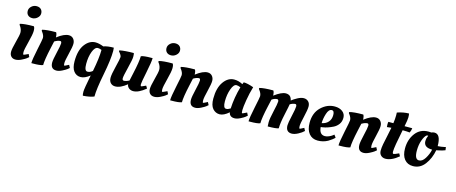

<svg xmlns="http://www.w3.org/2000/svg" viewBox="-49 -1398 5550 2336"><g transform="rotate(15 2726.0 -229.5)"><path d="M192 -71Q198 -71 238 -90L250 -96L267 -61Q258 -53 243 -41Q228 -29 187 -8.5Q146 12 111 12Q76 12 56 -9.5Q36 -31 36 -67.5Q36 -104 61 -197.5Q86 -291 86 -319Q86 -361 60 -398L51 -410L52 -423Q105 -438 224 -438Q237 -423 237 -381Q237 -339 210 -236.5Q183 -134 183 -102.5Q183 -71 192 -71ZM123 -547.5Q103 -567 103 -600Q103 -633 130.5 -658Q158 -683 194 -683Q230 -683 250 -663Q270 -643 270 -610.5Q270 -578 241.5 -553Q213 -528 178 -528Q143 -528 123 -547.5Z M329 3H310Q310 -44 338.5 -177Q367 -310 367 -328Q367 -361 339 -398L330 -410L331 -423Q385 -438 504 -438Q517 -421 518 -376Q605 -443 665 -443Q701 -443 722.5 -418Q744 -393 744 -355.5Q744 -318 721 -226Q698 -134 698 -102.5Q698 -71 706 -71Q712 -71 748 -90L760 -96L778 -61Q769 -53 754 -41Q739 -29 698.5 -8.5Q658 12 626 12Q553 12 553 -71Q553 -106 575.5 -200Q598 -294 598 -321Q598 -348 581 -348Q552 -348 510 -323Q507 -306 490 -233Q455 -76 455 -11Q420 3 329 3Z M1018 224Q1012 212 1012 174Q1012 136 1047 -39Q984 12 931 12Q878 12 845 -30Q812 -72 812 -155Q812 -294 868 -368.5Q924 -443 1002 -443Q1044 -443 1103 -420Q1153 -438 1231 -438Q1234 -420 1234 -397Q1234 -288 1195.5 -92Q1157 104 1157 197Q1103 219 1018 224ZM1046 -384Q1008 -384 982.5 -317.5Q957 -251 957 -162Q957 -73 995 -73Q1029 -73 1059 -99Q1093 -271 1093 -373Q1065 -384 1046 -384Z M1303 -411 1304 -424Q1372 -438 1483 -438Q1488 -425 1488 -391Q1488 -357 1460 -246Q1432 -135 1432 -108Q1432 -81 1452 -81Q1481 -81 1519 -102Q1523 -126 1539 -194Q1575 -354 1575 -423Q1610 -437 1701 -437H1720Q1720 -390 1692 -253.5Q1664 -117 1664 -93.5Q1664 -70 1674 -70Q1680 -70 1731 -94L1750 -62Q1661 12 1594 12Q1562 12 1539.5 -6Q1517 -24 1514 -53Q1433 13 1367 13Q1332 13 1309.5 -10Q1287 -33 1287 -75.5Q1287 -118 1313 -221.5Q1339 -325 1339 -348.5Q1339 -372 1303 -411Z M1940 -71Q1946 -71 1986 -90L1998 -96L2015 -61Q2006 -53 1991 -41Q1976 -29 1935 -8.5Q1894 12 1859 12Q1824 12 1804 -9.5Q1784 -31 1784 -67.5Q1784 -104 1809 -197.5Q1834 -291 1834 -319Q1834 -361 1808 -398L1799 -410L1800 -423Q1853 -438 1972 -438Q1985 -423 1985 -381Q1985 -339 1958 -236.5Q1931 -134 1931 -102.5Q1931 -71 1940 -71ZM1871 -547.5Q1851 -567 1851 -600Q1851 -633 1878.5 -658Q1906 -683 1942 -683Q1978 -683 1998 -663Q2018 -643 2018 -610.5Q2018 -578 1989.5 -553Q1961 -528 1926 -528Q1891 -528 1871 -547.5Z M2077 3H2058Q2058 -44 2086.5 -177Q2115 -310 2115 -328Q2115 -361 2087 -398L2078 -410L2079 -423Q2133 -438 2252 -438Q2265 -421 2266 -376Q2353 -443 2413 -443Q2449 -443 2470.5 -418Q2492 -393 2492 -355.5Q2492 -318 2469 -226Q2446 -134 2446 -102.5Q2446 -71 2454 -71Q2460 -71 2496 -90L2508 -96L2526 -61Q2517 -53 2502 -41Q2487 -29 2446.5 -8.5Q2406 12 2374 12Q2301 12 2301 -71Q2301 -106 2323.5 -200Q2346 -294 2346 -321Q2346 -348 2329 -348Q2300 -348 2258 -323Q2255 -306 2238 -233Q2203 -76 2203 -11Q2168 3 2077 3Z M2856 -414Q2858 -416 2867 -440Q2914 -440 2993 -412Q2968 -329 2953 -238.5Q2938 -148 2938 -109.5Q2938 -71 2946 -71Q2952 -71 2990 -90L3002 -96L3020 -61Q3011 -53 2996.5 -41Q2982 -29 2942 -8.5Q2902 12 2870 12Q2808 12 2798 -44Q2734 12 2682.5 12Q2631 12 2595.5 -28Q2560 -68 2560 -154Q2560 -288 2615 -365.5Q2670 -443 2748 -443Q2804 -443 2856 -414ZM2742 -73Q2766 -73 2796 -92Q2803 -233 2843 -371Q2813 -384 2792 -384Q2756 -384 2730.5 -313.5Q2705 -243 2705 -158Q2705 -73 2742 -73Z M3065 3H3046Q3046 -44 3074.5 -177Q3103 -310 3103 -328Q3103 -361 3075 -398L3066 -410L3067 -423Q3121 -438 3240 -438Q3254 -419 3254 -376Q3344 -443 3397 -443Q3464 -443 3476 -374Q3503 -396 3546.5 -419.5Q3590 -443 3624.5 -443Q3659 -443 3682 -420.5Q3705 -398 3705 -358Q3705 -318 3683 -226Q3661 -134 3661 -102.5Q3661 -71 3670 -71Q3676 -71 3711 -90L3722 -96L3740 -61Q3714 -35 3669.5 -11.5Q3625 12 3591 12Q3516 12 3516 -73Q3516 -104 3537.5 -197.5Q3559 -291 3559 -319.5Q3559 -348 3542 -348Q3513 -348 3476 -326Q3474 -306 3448.5 -190Q3423 -74 3423 -10Q3394 3 3287 3Q3285 -8 3285 -50Q3285 -92 3308.5 -193Q3332 -294 3332 -321Q3332 -348 3313 -348Q3283 -348 3247 -324Q3245 -315 3227 -236Q3191 -78 3191 -11Q3156 3 3065 3Z M3768 -173Q3768 -298 3843.5 -370.5Q3919 -443 4015 -443Q4074 -443 4112 -414Q4150 -385 4150 -336.5Q4150 -288 4125.5 -255Q4101 -222 4066 -204Q3995 -169 3936 -160L3912 -157Q3919 -63 3989 -63Q4013 -63 4040 -75Q4067 -87 4082 -99L4097 -111L4121 -79Q4113 -68 4089 -50Q4065 -32 4044 -20Q3986 12 3917 12Q3848 12 3808 -37Q3768 -86 3768 -173ZM3990 -391Q3952 -391 3931.5 -326.5Q3911 -262 3911 -206Q3962 -215 3992 -249Q4022 -283 4022 -337Q4022 -391 3990 -391Z M4198 3H4179Q4179 -44 4207.5 -177Q4236 -310 4236 -328Q4236 -361 4208 -398L4199 -410L4200 -423Q4254 -438 4373 -438Q4386 -421 4387 -376Q4474 -443 4534 -443Q4570 -443 4591.5 -418Q4613 -393 4613 -355.5Q4613 -318 4590 -226Q4567 -134 4567 -102.5Q4567 -71 4575 -71Q4581 -71 4617 -90L4629 -96L4647 -61Q4638 -53 4623 -41Q4608 -29 4567.5 -8.5Q4527 12 4495 12Q4422 12 4422 -71Q4422 -106 4444.5 -200Q4467 -294 4467 -321Q4467 -348 4450 -348Q4421 -348 4379 -323Q4376 -306 4359 -233Q4324 -76 4324 -11Q4289 3 4198 3Z M4992 -431Q4990 -406 4975 -373Q4937 -377 4903 -377H4885Q4839 -154 4839 -99Q4839 -70 4851.5 -70Q4864 -70 4918 -95L4936 -62Q4847 12 4771 12Q4736 12 4713.5 -10Q4691 -32 4691 -68.5Q4691 -105 4699.5 -151Q4708 -197 4723 -263.5Q4738 -330 4745 -371Q4708 -368 4690 -365Q4688 -377 4688 -397.5Q4688 -418 4691 -431H4754Q4762 -485 4762 -533L4761 -564V-567Q4839 -594 4908 -594Q4912 -574 4912 -544Q4912 -514 4895 -431Z M5117 12Q5048 12 5009 -36.5Q4970 -85 4970 -172Q4970 -283 5029.5 -363Q5089 -443 5194 -443L5230 -441Q5247 -450 5268 -450Q5347 -450 5347 -301Q5388 -303 5430 -312L5446 -316L5452 -277Q5419 -263 5363 -252L5343 -248Q5324 -143 5266 -65.5Q5208 12 5117 12ZM5171 -74Q5213 -74 5246.5 -128Q5280 -182 5293 -242Q5186 -242 5186 -322Q5186 -354 5199 -382L5204 -392Q5200 -394 5194 -394Q5188 -394 5185 -392Q5160 -376 5138 -317Q5116 -258 5116 -182Q5116 -74 5171 -74Z"/></g></svg>

Font: Oleo Script Swash Caps
Style: Regular
Weight: 400
Designer: Soytutype
Foundry: Soytutype
Version: Version 1.002